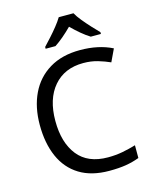

<svg xmlns="http://www.w3.org/2000/svg" viewBox="-137 -1034 906 1134"><g transform="rotate(-15 316.0 -467.0)"><path d="M403 -645Q288 -645 222 -568Q156 -491 156 -357Q156 -224 217.5 -146.5Q279 -69 402 -69Q449 -69 491 -77Q533 -85 573 -97V-19Q533 -4 490.5 3Q448 10 389 10Q280 10 207 -35Q134 -80 97.5 -163Q61 -246 61 -358Q61 -466 100.5 -548.5Q140 -631 217 -677.5Q294 -724 404 -724Q517 -724 601 -682L565 -606Q532 -621 491.5 -633Q451 -645 403 -645ZM424 -944Q436 -922 458.5 -894.5Q481 -867 505.5 -840.5Q530 -814 549 -795V-784H487Q461 -800 433 -823.5Q405 -847 378 -874Q351 -847 324 -824Q297 -801 271 -784H211V-795Q230 -815 253.5 -841Q277 -867 299 -894.5Q321 -922 334 -944Z"/></g></svg>

Font: Noto Sans Living
Style: Regular
Weight: 400
Designer: Monotype Design Team
Foundry: Monotype Imaging Inc.
Version: Version 2.013; ttfautohint (v1.8.4.7-5d5b)